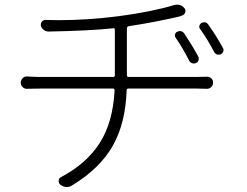

<svg xmlns="http://www.w3.org/2000/svg" viewBox="-20 -752 1040 809"><path d="M514.6 -435.5Q514.6 -427.7 522.5 -427.7H804.7Q827.1 -427.7 850.6 -428.7Q861.3 -429.7 869.6 -422.4Q877.9 -415 877.9 -403.8Q877.9 -392.6 869.6 -384.8Q861.3 -377 850.6 -377.9Q829.1 -378.9 806.6 -378.9H521.5Q513.7 -378.9 513.7 -372.1Q508.8 -231.4 454.6 -136.7Q400.4 -42 285.2 28.3Q273.4 36.1 261.7 36.1Q248 36.1 234.4 26.4Q226.6 19.5 227.1 9.3Q227.5 -1 237.3 -5.9Q344.7 -62.5 400.4 -149.9Q456.1 -237.3 462.9 -372.1Q462.9 -378.9 456.1 -378.9H153.3Q121.1 -378.9 94.7 -377.9Q84 -377 75.7 -384.8Q67.4 -392.6 67.4 -403.8Q67.4 -415 75.7 -422.9Q84 -430.7 94.7 -429.7Q125 -427.7 152.3 -427.7H457Q463.9 -427.7 463.9 -435.5V-627Q463.9 -633.8 457 -632.8Q353.5 -622.1 184.6 -619.1Q173.8 -619.1 164.6 -626Q155.3 -632.8 152.3 -643.6Q150.4 -653.3 156.2 -660.6Q162.1 -668 171.9 -668Q198.2 -667 225.6 -667Q348.6 -667 478.5 -683.6Q619.1 -702.1 712.9 -730.5Q720.7 -732.4 727.5 -732.4Q745.1 -732.4 757.8 -716.8Q763.7 -709 760.3 -699.2Q756.8 -689.5 747.1 -686.5Q742.2 -684.6 732.4 -681.6Q630.9 -658.2 522.5 -641.6Q514.6 -639.6 514.6 -632.8ZM815.4 -513.7Q819.3 -505.9 816.4 -497.6Q813.5 -489.3 805.7 -486.3Q801.8 -484.4 796.9 -484.4Q793.9 -484.4 790 -485.4Q781.2 -488.3 777.3 -496.1Q750 -549.8 719.7 -593.8Q716.8 -597.7 716.8 -603.5Q716.8 -605.5 717.8 -607.4Q719.7 -615.2 726.6 -618.2Q732.4 -621.1 738.3 -621.1Q749 -621.1 756.8 -610.4Q790 -560.5 815.4 -513.7ZM823.2 -629.9Q819.3 -634.8 819.3 -639.6Q819.3 -641.6 820.3 -643.6Q822.3 -651.4 829.1 -655.3Q835.9 -658.2 840.8 -658.2Q851.6 -658.2 858.4 -647.5Q891.6 -600.6 918.9 -550.8Q921.9 -546.9 921.9 -542Q921.9 -539.1 920.9 -535.2Q918 -527.3 910.2 -523.4Q906.2 -521.5 901.4 -521.5Q898.4 -521.5 894.5 -522.5Q886.7 -525.4 882.8 -532.2Q855.5 -585 823.2 -629.9Z"/></svg>

Font: Gen Jyuu Gothic Light
Style: Regular
Weight: 200
Designer: [Source Han Sans]
Ryoko NISHIZUKA  (kana & ideographs); Paul D. Hunt (Latin, Greek & Cyrillic); Wenlong ZHANG  (bopomofo
Version: Version 1.002.20150607